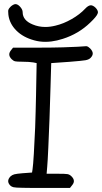

<svg xmlns="http://www.w3.org/2000/svg" viewBox="-20 -919 499 939"><path d="M147.5 -721.7Q93.3 -736.3 60.1 -769.5Q26.4 -803.2 21 -846.7Q20 -856.4 20 -862.8Q20 -867.7 20.5 -870.1Q22.5 -877 31.2 -885.7Q36.6 -891.1 43.5 -895Q50.8 -898.9 55.2 -898.9Q66.9 -898.9 78.6 -885.7Q90.8 -872.1 90.8 -859.4Q90.8 -819.3 140.1 -799.3Q168.9 -787.1 201.7 -787.1Q225.1 -787.1 251 -793.5Q290.5 -802.7 330.6 -825.7Q370.6 -848.6 396.5 -876.5Q410.6 -891.6 422.4 -893.1Q434.1 -894 447.3 -881.3Q459 -869.1 459 -858.4Q459 -855.5 457.5 -852.5Q453.1 -838.9 421.4 -808.6Q364.3 -753.4 287.1 -729Q258.3 -719.7 231.4 -716.3Q216.3 -714.4 202.1 -714.4Q173.3 -714.4 147.5 -721.7ZM30.8 -11.2Q20 -22 20 -33.2Q20 -44.4 31.2 -56.2Q39.1 -63.5 49.8 -66.4Q60.5 -69.3 90.3 -71.8Q106 -72.8 136.7 -75.2Q137.7 -80.6 139.2 -91.3Q142.1 -110.8 145.5 -167Q148.9 -223.6 151.9 -294.4Q153.3 -333 154.3 -372.6Q155.8 -412.6 156.2 -451.2Q157.2 -503.9 159.2 -610.4Q153.8 -611.3 142.6 -613.8Q135.7 -615.2 119.6 -616.2Q103.5 -617.2 87.9 -617.2Q62.5 -617.2 54.2 -619.1Q45.4 -621.1 37.1 -629.4Q25.9 -640.6 25.4 -651.4Q24.4 -661.6 34.2 -673.8Q37.6 -678.2 43.9 -686Q43.9 -686 55.2 -686Q55.2 -686 179.2 -686Q234.9 -686 288.1 -687.5Q341.3 -689 360.8 -690.4Q387.7 -692.9 398.4 -692.9Q401.4 -692.9 403.3 -692.9Q411.1 -691.9 420.9 -682.1Q433.1 -669.4 433.6 -658.2Q434.1 -647 422.4 -635.3Q414.1 -627.4 398.4 -624.5Q382.3 -621.6 320.3 -616.7Q290.5 -614.7 230.5 -610.4Q229.5 -571.8 227.1 -494.6Q225.1 -421.4 222.2 -340.3Q219.2 -258.8 216.3 -197.3Q214.8 -164.1 213.4 -139.6Q211.9 -115.2 210.9 -103.5Q210 -92.3 208 -69.3Q208 -69.3 262.2 -69.3Q300.8 -69.3 310.5 -67.4Q320.8 -65.4 329.6 -56.6Q340.8 -45.4 341.3 -34.7Q342.3 -24.4 332 -12.2Q329.1 -8.3 322.3 0Q322.3 0 182.6 0Q182.6 0 129.4 0Q107.4 0 91.3 -0.5Q54.7 -1 45.9 -3.4Q37.1 -5.4 30.8 -11.2Z"/></svg>

Font: Casuwalt
Style: Regular
Weight: 400
Designer: Walter E Stewart
Version: 0.1